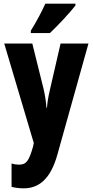

<svg xmlns="http://www.w3.org/2000/svg" viewBox="-20 -786 505 1046"><path d="M391 -756V-766H227C207 -722 181 -672 148 -619V-606H252C300 -651 364 -721 391 -756ZM3 -549 164 -7 160 13C137 94 122 111 83 111C70 111 56 109 43 105V232C63 237 85 240 109 240C189 240 255 193 293 55L462 -549H310L252 -297C242 -255 238 -228 236 -199H233C231 -229 226 -264 218 -299L156 -549Z"/></svg>

Font: Noto Sans Gurmukhi UI ExtraCondensed ExtraBold
Style: Regular
Weight: 800
Width: 2
Designer: Jelle Bosma - Monotype Design Team
Foundry: Monotype Imaging Inc.
Version: Version 2.004